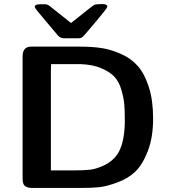

<svg xmlns="http://www.w3.org/2000/svg" viewBox="-20 -923 834 943"><path d="M91 -45V-646Q91 -694 133 -694H373Q432 -694 478.5 -687Q525 -680 574.5 -658Q624 -636 657 -598.5Q690 -561 711 -495.5Q732 -430 732 -341Q732 -248 706 -181Q680 -114 644.5 -80Q609 -46 555.5 -26.5Q502 -7 466 -3.5Q430 0 384 0H137Q115 0 103 -9Q91 -18 91 -45ZM151 -890Q151 -902 176 -902H203Q214 -901 224.5 -893Q235 -885 329 -810Q436 -896 444 -900Q456 -903 484 -903Q507 -903 507 -890Q507 -883 456 -823Q424 -785 401 -758Q387 -742 381.5 -738.5Q376 -735 366 -735H294Q278 -735 265 -748Q175 -855 163 -869.5Q151 -884 151 -890ZM230 -86H341Q390 -86 422 -89.5Q454 -93 493.5 -112Q533 -131 557 -166Q591 -218 593 -321V-332Q593 -380 590.5 -410Q588 -440 576.5 -480.5Q565 -521 543 -545Q521 -569 478.5 -587.5Q436 -606 376 -608H231L230 -579Z"/></svg>

Font: CMU Sans Serif
Style: Bold
Weight: 700
Version: Version 0.7.0